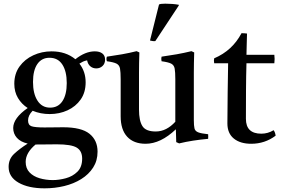

<svg xmlns="http://www.w3.org/2000/svg" viewBox="-20 -772 1533 1047"><path d="M223 255Q135 255 81 224Q27 193 27 138Q27 95 57 67Q87 39 131 11Q92 2 72 -20.5Q52 -43 52 -74Q52 -128 131 -183Q98 -204 78 -237.5Q58 -271 58 -315Q58 -370 86.5 -409.5Q115 -449 161.5 -470.5Q208 -492 261 -492Q339 -492 391 -449Q445 -492 497 -492Q523 -492 538 -480.5Q553 -469 553 -447Q553 -425 539 -412Q525 -399 505 -399Q486 -399 472.5 -410.5Q459 -422 455 -443Q441 -440 432.5 -436Q424 -432 413 -425Q447 -382 447 -323Q447 -268 420 -229.5Q393 -191 348.5 -170.5Q304 -150 251 -150Q201 -150 158 -168Q133 -143 133 -115Q133 -90 152 -83.5Q171 -77 222 -77Q245 -77 277 -77.5Q309 -78 324 -78Q424 -78 468 -42.5Q512 -7 512 55Q512 104 488 141.5Q464 179 423 204.5Q382 230 330.5 242.5Q279 255 223 255ZM174 16Q120 61 120 111Q120 146 141 168Q162 190 196 200Q230 210 268 210Q302 210 339 200Q376 190 402 164.5Q428 139 428 93Q428 51 398.5 33Q369 15 289 15Q270 15 242 15.5Q214 16 180 16Q177 16 174 16ZM253 -185Q297 -185 320.5 -220.5Q344 -256 344 -319Q344 -383 320 -420Q296 -457 250 -457Q207 -457 183.5 -422.5Q160 -388 160 -325Q160 -261 184.5 -223Q209 -185 253 -185Z M774 12Q709 12 673.5 -26.5Q638 -65 638 -138V-340Q638 -379 634.5 -398Q631 -417 615.5 -425Q600 -433 563 -438Q558 -451 563 -463Q606 -469 645.5 -476Q685 -483 725 -493L740 -486Q739 -455 738.5 -427.5Q738 -400 738 -376V-174Q738 -114 756.5 -84.5Q775 -55 829 -55Q859 -55 885.5 -68.5Q912 -82 936 -108V-340Q936 -379 932.5 -398Q929 -417 913.5 -425Q898 -433 861 -438Q858 -451 861 -463Q904 -469 943.5 -476Q983 -483 1024 -493L1039 -486Q1038 -455 1037.5 -427.5Q1037 -400 1037 -376V-117Q1037 -87 1040.5 -72Q1044 -57 1060.5 -50.5Q1077 -44 1115 -40Q1116 -28 1115 -15Q1072 -11 1033 -5Q994 1 957 10L941 3L939 -67Q856 12 774 12ZM955 -746V-742L827 -548Q822 -547 813 -548Q804 -549 798 -551L847 -747Q852 -752 881 -752Q921 -752 955 -746Z M1350 12Q1290 12 1255 -16.5Q1220 -45 1220 -99Q1220 -187 1221.5 -269Q1223 -351 1224 -427H1148Q1145 -442 1148 -454Q1247 -496 1297 -591Q1305 -591 1313 -590.5Q1321 -590 1327 -589Q1326 -563 1325.5 -534Q1325 -505 1324 -473H1476Q1479 -451 1476 -427H1324Q1322 -357 1321.5 -279.5Q1321 -202 1321 -124Q1321 -43 1405 -43Q1441 -43 1472 -62Q1481 -50 1483 -32Q1424 12 1350 12Z"/></svg>

Font: Tiro Bangla
Style: Regular
Weight: 400
Designer: Bangla: John Hudson & Fiona Ross. Latin: John Hudson.
Foundry: Tiro Typeworks Ltd.
Version: Version 1.60